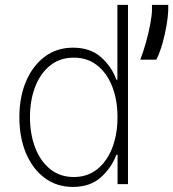

<svg xmlns="http://www.w3.org/2000/svg" viewBox="-20 -747 703 779"><path d="M499.3 0V-727.3H456.3V-423.7H452.1Q433.2 -476.6 389.7 -515.1Q346.2 -553.6 276.3 -553.6Q210.6 -553.6 161.8 -517.2Q112.9 -480.8 85.8 -417.3Q58.6 -353.7 58.6 -271.3Q58.6 -188.9 85.6 -125Q112.6 -61.1 161.4 -24.9Q210.2 11.4 275.9 11.4Q345.9 11.4 389.2 -27.5Q432.5 -66.4 452.1 -119H457V0ZM456.7 -271.7Q456.7 -202.1 435.4 -147Q414.1 -92 374.5 -60.4Q334.9 -28.8 279.5 -28.8Q223.4 -28.8 183.6 -60.9Q143.8 -93 122.7 -148.1Q101.6 -203.1 101.6 -271.7Q101.6 -340.2 122.7 -394.9Q143.8 -449.6 183.6 -481.4Q223.4 -513.1 279.5 -513.1Q334.9 -513.1 374.5 -481.7Q414.1 -450.3 435.4 -395.8Q456.7 -341.3 456.7 -271.7ZM662.6 -727.3V-704.9Q661.6 -678.3 655.5 -642.9Q649.5 -607.6 639.2 -571Q628.9 -534.4 614.3 -505H549Q561.8 -536.9 572.6 -576.3Q583.5 -615.8 590 -651.3Q596.6 -686.8 596.6 -707.4V-727.3Z"/></svg>

Font: Inter UI Extra Light
Style: Regular
Weight: 200
Designer: Rasmus Andersson
Foundry: rsms
Version: 3.2;8d6f07862